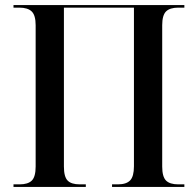

<svg xmlns="http://www.w3.org/2000/svg" viewBox="-20 -734 761 754"><path d="M33 0V-10H57Q90 -10 105 -25Q120 -40 120 -80V-635Q120 -674 104.5 -689Q89 -704 56 -704H33V-714H704V-704H680Q647 -704 632 -689Q617 -674 617 -635V-80Q617 -40 632 -25Q647 -10 680 -10H704V0H420V-10H443Q476 -10 491 -25.5Q506 -41 506 -81V-704H231V-80Q231 -40 245.5 -25Q260 -10 293 -10H317V0Z"/></svg>

Font: Noto Serif Display SemiCondensed Medium
Style: Regular
Weight: 500
Width: 4
Designer: Monotype Design Team
Foundry: Monotype Imaging Inc.
Version: Version 2.009